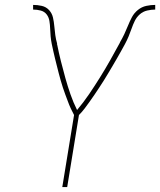

<svg xmlns="http://www.w3.org/2000/svg" viewBox="-20 -763 653 783"><path d="M234 0 282 -294Q275 -307 268.5 -321Q262 -335 257 -349Q252 -363 246.5 -377Q241 -391 236.5 -405.5Q232 -420 227.5 -435Q223 -450 219.5 -464.5Q216 -479 212 -494Q208 -509 204.5 -524Q201 -539 197.5 -554Q194 -569 191 -584Q188 -599 186.5 -614.5Q185 -630 184.5 -646Q184 -662 181.5 -677.5Q179 -693 170 -704.5Q161 -716 146 -720Q131 -724 115 -724V-743Q133 -743 150.5 -739Q168 -735 180 -722Q192 -709 196 -691.5Q200 -674 201.5 -656Q203 -638 205.5 -620Q208 -602 213 -585L212 -583L213 -582Q220 -547 228.5 -513Q237 -479 246.5 -445Q256 -411 267.5 -378Q279 -345 294 -315V-314Q321 -346 344 -380Q367 -414 388.5 -448.5Q410 -483 430 -518.5Q450 -554 469 -589V-590Q479 -607 487 -624Q495 -641 502 -658.5Q509 -676 518 -693Q527 -710 542.5 -722.5Q558 -735 576.5 -739Q595 -743 613 -743V-724Q597 -724 580 -720Q563 -716 550 -704.5Q537 -693 529.5 -677.5Q522 -662 516.5 -646Q511 -630 504.5 -614.5Q498 -599 490 -584Q482 -569 473.5 -554Q465 -539 456.5 -524Q448 -509 439 -494Q430 -479 421.5 -464.5Q413 -450 403.5 -435Q394 -420 384.5 -405.5Q375 -391 365.5 -377Q356 -363 346 -349Q336 -335 325.5 -321Q315 -307 302 -294L254 0Z"/></svg>

Font: Iosevka Aile Thin
Style: Italic
Weight: 100
Italic angle: -9°
Designer: Belleve Invis
Foundry: Belleve Invis
Version: Version 31.1.0; ttfautohint (v1.8.4)